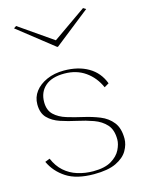

<svg xmlns="http://www.w3.org/2000/svg" viewBox="-115 -805 647 884"><g transform="rotate(-15 209.0 -363.0)"><path d="M210 -484Q278 -484 326 -456Q374 -428 394 -374L372 -361Q350 -411 308 -440.5Q266 -470 208 -470Q148 -470 116.5 -442Q85 -414 85 -367Q85 -328 107.5 -306.5Q130 -285 166 -274Q202 -263 242 -254Q282 -245 318 -230.5Q354 -216 376.5 -187.5Q399 -159 399 -109Q399 -81 382.5 -52.5Q366 -24 327.5 -5.5Q289 13 222 13Q139 13 90.5 -18.5Q42 -50 19 -100L42 -109Q58 -71 85 -47Q112 -23 147.5 -12Q183 -1 222 -1Q277 -1 308.5 -20Q340 -39 353 -65.5Q366 -92 366 -114Q366 -160 343.5 -185Q321 -210 285 -223Q249 -236 209 -244.5Q169 -253 133 -265Q97 -277 74.5 -300Q52 -323 52 -365Q52 -399 72 -425.5Q92 -452 128 -468Q164 -484 210 -484ZM51 -739 211 -628 370 -739 383 -731 213 -597H209L39 -731Z"/></g></svg>

Font: Panamera Thin
Style: Regular
Weight: 100
Designer: Bastien Sozeau
Foundry: NBR — Bastien Sozeau
Version: Version 3.003;gftools[0.9.33]